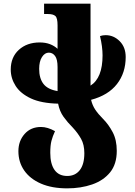

<svg xmlns="http://www.w3.org/2000/svg" viewBox="-20 -780 741 1054"><path d="M670 -467Q670 -380 622 -318.5Q574 -257 480 -232Q487 -202 503 -178Q519 -154 546 -127Q576 -97 598.5 -54.5Q621 -12 621 48Q621 121 584.5 166Q548 211 486 232.5Q424 254 349 254Q265 254 205 228Q145 202 113 156Q81 110 81 50Q81 -6 115 -44.5Q149 -83 205 -83Q241 -83 282 -60Q269 -32 262.5 -7Q256 18 256 59Q256 120 279.5 153Q303 186 349 186Q393 186 418 154Q443 122 443 61Q443 14 425 -18Q407 -50 380 -79Q351 -108 329 -138.5Q307 -169 299 -211Q207 -213 150 -239.5Q93 -266 66 -308Q39 -350 39 -398Q39 -466 83.5 -506.5Q128 -547 198 -547Q230 -547 254.5 -537.5Q279 -528 296 -512V-641Q296 -681 284 -692Q272 -703 243 -703H222V-760H477V-310Q543 -352 543 -476Q543 -499 539.5 -526Q536 -553 529 -582Q544 -587 560 -587Q604 -587 637 -554Q670 -521 670 -467ZM195 -402Q195 -350 218.5 -319.5Q242 -289 296 -280V-412Q296 -454 282.5 -472.5Q269 -491 248 -491Q226 -491 210.5 -467Q195 -443 195 -402Z"/></svg>

Font: Noto Serif Georgian ExtraBold
Style: Regular
Weight: 800
Designer: Monotype Design Team, Akaki Razmadze
Foundry: Google LLC
Version: Version 2.003; ttfautohint (v1.8.4.7-5d5b)